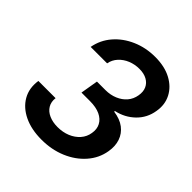

<svg xmlns="http://www.w3.org/2000/svg" viewBox="-200 -880 1032 1032"><g transform="rotate(45 316.5 -363.5)"><path d="M274.4 9.8Q197.3 9.8 141.1 -17.1Q85 -43.9 57.6 -91.6Q30.3 -139.2 39.6 -201.7H170.4Q166.5 -170.4 180.4 -147.2Q194.3 -124 222.4 -111.6Q250.5 -99.1 287.6 -99.1Q327.1 -99.1 359.9 -112.5Q392.6 -126 414.3 -150.6Q436 -175.3 440.9 -208Q446.8 -241.2 433.3 -266.8Q419.9 -292.5 389.2 -306.9Q358.4 -321.3 312 -321.3H247.6L264.6 -421.9H329.1Q366.7 -421.9 397.9 -435.1Q429.2 -448.2 449.5 -471.9Q469.7 -495.6 475.1 -528.3Q480.5 -559.6 470.2 -582.5Q460 -605.5 436.3 -618.7Q412.6 -631.8 377.9 -631.8Q343.3 -631.8 312.7 -619.4Q282.2 -606.9 261 -584Q239.7 -561 233.9 -529.8H108.9Q120.1 -591.3 160.4 -637.9Q200.7 -684.6 261.2 -710.9Q321.8 -737.3 392.6 -737.3Q464.8 -737.3 515.1 -710.4Q565.4 -683.6 588.9 -637.9Q612.3 -592.3 602.5 -536.6Q592.8 -475.6 549.6 -433.6Q506.3 -391.6 444.8 -378.4L444.3 -373Q494.1 -366.2 525.1 -342.5Q556.2 -318.8 568.6 -282.5Q581.1 -246.1 573.2 -201.2Q563 -140.1 521.2 -92.3Q479.5 -44.4 415.5 -17.3Q351.6 9.8 274.4 9.8Z"/></g></svg>

Font: Inter 16pt SemiBold
Style: Italic
Weight: 600
Italic angle: -9.3988°
Version: Version 4.001;git-66647c0bb